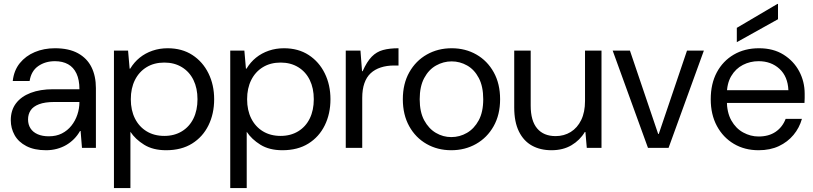

<svg xmlns="http://www.w3.org/2000/svg" viewBox="-20 -754 4148 979"><path d="M215 12Q155 12 114.5 -9Q74 -30 54.5 -65Q35 -100 35 -141Q35 -192 61.5 -227Q88 -262 136.5 -280.5Q185 -299 251 -299H385Q385 -347 370 -379Q355 -411 327 -426.5Q299 -442 260 -442Q211 -442 175 -417Q139 -392 131 -341H45Q51 -395 81 -432Q111 -469 157.5 -488.5Q204 -508 260 -508Q331 -508 377.5 -482.5Q424 -457 446.5 -411.5Q469 -366 469 -305V0H398L391 -86H388Q375 -63 357 -45Q339 -27 317.5 -14.5Q296 -2 270 5Q244 12 215 12ZM229 -59Q267 -59 295.5 -73.5Q324 -88 344 -113Q364 -138 374.5 -169.5Q385 -201 385 -234H258Q209 -234 179 -222.5Q149 -211 136 -191Q123 -171 123 -145Q123 -119 135.5 -99.5Q148 -80 172 -69.5Q196 -59 229 -59Z M561 205V-496H633L641 -404H644Q664 -437 692.5 -460Q721 -483 757.5 -495.5Q794 -508 835 -508Q908 -508 961 -473.5Q1014 -439 1043 -380Q1072 -321 1072 -248Q1072 -174 1043 -115Q1014 -56 959.5 -22Q905 12 827 12Q760 12 715 -16Q670 -44 645 -82V205ZM818 -61Q869 -61 907.5 -84.5Q946 -108 966.5 -150Q987 -192 987 -248Q987 -304 966.5 -346Q946 -388 907.5 -411.5Q869 -435 818 -435Q766 -435 727.5 -411.5Q689 -388 668 -346Q647 -304 647 -248Q647 -192 668 -150Q689 -108 727.5 -84.5Q766 -61 818 -61Z M1154 205V-496H1226L1234 -404H1237Q1257 -437 1285.5 -460Q1314 -483 1350.5 -495.5Q1387 -508 1428 -508Q1501 -508 1554 -473.5Q1607 -439 1636 -380Q1665 -321 1665 -248Q1665 -174 1636 -115Q1607 -56 1552.5 -22Q1498 12 1420 12Q1353 12 1308 -16Q1263 -44 1238 -82V205ZM1411 -61Q1462 -61 1500.5 -84.5Q1539 -108 1559.5 -150Q1580 -192 1580 -248Q1580 -304 1559.5 -346Q1539 -388 1500.5 -411.5Q1462 -435 1411 -435Q1359 -435 1320.5 -411.5Q1282 -388 1261 -346Q1240 -304 1240 -248Q1240 -192 1261 -150Q1282 -108 1320.5 -84.5Q1359 -61 1411 -61Z M1743 0V-496H1818L1826 -391H1829Q1851 -440 1875.5 -465Q1900 -490 1933 -499Q1966 -508 2012 -508V-420H1990Q1952 -420 1921.5 -410Q1891 -400 1870 -380.5Q1849 -361 1838 -329.5Q1827 -298 1827 -255V0Z M2281 12Q2211 12 2155 -20Q2099 -52 2066.5 -110.5Q2034 -169 2034 -248Q2034 -327 2067 -385.5Q2100 -444 2156.5 -476Q2213 -508 2283 -508Q2353 -508 2409 -476Q2465 -444 2497.5 -385.5Q2530 -327 2530 -248Q2530 -169 2497 -110.5Q2464 -52 2407.5 -20Q2351 12 2281 12ZM2281 -55Q2324 -55 2361 -76.5Q2398 -98 2421 -140.5Q2444 -183 2444 -248Q2444 -313 2421.5 -356Q2399 -399 2362 -420Q2325 -441 2283 -441Q2241 -441 2203.5 -420Q2166 -399 2143 -356Q2120 -313 2120 -248Q2120 -183 2143 -140.5Q2166 -98 2202.5 -76.5Q2239 -55 2281 -55Z M2792 12Q2735 12 2692.5 -11.5Q2650 -35 2626 -83.5Q2602 -132 2602 -206V-496H2686V-215Q2686 -138 2719 -99Q2752 -60 2813 -60Q2856 -60 2890 -81Q2924 -102 2943.5 -142Q2963 -182 2963 -239V-496H3047V0H2972L2965 -81H2962Q2937 -39 2894 -13.5Q2851 12 2792 12Z M3284 0 3104 -496H3192L3336 -71H3339L3483 -496H3569L3389 0Z M3848 12Q3777 12 3722 -20.5Q3667 -53 3635.5 -111.5Q3604 -170 3604 -248Q3604 -327 3635 -385Q3666 -443 3721.5 -475.5Q3777 -508 3850 -508Q3923 -508 3975 -475.5Q4027 -443 4055 -390.5Q4083 -338 4083 -276Q4083 -266 4083 -254.5Q4083 -243 4082 -229H3667V-294H4000Q3997 -364 3954.5 -403Q3912 -442 3848 -442Q3805 -442 3768 -423Q3731 -404 3708.5 -366Q3686 -328 3686 -271V-243Q3686 -181 3709 -140Q3732 -99 3769.5 -78.5Q3807 -58 3848 -58Q3900 -58 3935 -82Q3970 -106 3986 -148H4069Q4056 -102 4026 -66Q3996 -30 3951.5 -9Q3907 12 3848 12ZM3737 -539V-612L3944 -734H3947V-656Z"/></svg>

Font: DM Sans 36pt
Style: Regular
Weight: 400
Designer: Colophon Foundry, Jonny Pinhorn
Foundry: Colophon Foundry
Version: Version 4.004;gftools[0.9.30]